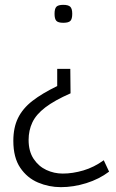

<svg xmlns="http://www.w3.org/2000/svg" viewBox="-20 -555 477 792"><path d="M278 -498Q278 -477 270.5 -469Q263 -461 241 -461Q220 -461 212.5 -469Q205 -477 205 -498Q205 -519 212.5 -527Q220 -535 241 -535Q262 -535 270 -527Q278 -519 278 -498ZM270 -271 271 -170Q205 -141 167 -112Q129 -83 113.5 -50Q98 -17 98 22Q98 69 118.5 100Q139 131 171 146Q203 161 239 161Q280 161 324 148Q368 135 408 106L430 153Q389 184 336 200.5Q283 217 231 217Q182 217 137 198Q92 179 63.5 137Q35 95 35 26Q35 -29 54.5 -68.5Q74 -108 114 -139Q154 -170 216 -200V-271Z"/></svg>

Font: Georama Light
Style: Regular
Weight: 300
Designer: Jean-Baptiste Levee
Foundry: Production Type
Version: Version 1.000